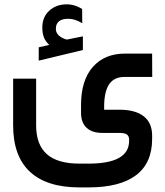

<svg xmlns="http://www.w3.org/2000/svg" viewBox="-20 -625 744 864"><path d="M350.1 -520.5Q316.9 -540.5 287.6 -540.5Q231.4 -540.5 231.4 -495.1Q231.4 -487.3 233.9 -481Q236.3 -474.6 241.2 -469Q246.1 -463.4 253.9 -458.3Q261.7 -453.1 272.9 -449.2Q274.9 -448.7 276.1 -448.2Q277.3 -447.8 278.8 -447.5Q280.3 -447.3 281.7 -447.3Q282.7 -447.3 283.2 -447.3Q283.7 -447.3 285.2 -447.8Q297.9 -450.2 321.3 -455.1Q344.7 -460 353 -461.4V-399.9L154.3 -352.1V-412.1Q178.2 -417.5 201.7 -422.9Q185.1 -438 177.7 -456.5Q170.4 -475.1 170.4 -501.5Q170.4 -548.3 201.7 -576.9Q232.9 -605.5 280.8 -605.5Q293 -605.5 304.9 -603Q316.9 -600.6 327.9 -595.9Q338.9 -591.3 349.6 -584.5ZM344.7 -152.3Q344.7 -263.7 397.7 -323.7Q450.7 -383.8 542 -383.8H654.8H664.6V-374L665 -288.6V-278.8H655.3H539.6Q495.6 -278.8 472.9 -248.3Q450.2 -217.8 448.7 -152.3V-131.3H517.1Q588.9 -131.3 626.7 -101.8Q664.6 -72.3 664.6 -14.2V0Q664.6 108.9 592 163.6Q519.5 218.3 378.4 218.3H337.4Q190.4 218.3 114.7 147.9Q39.1 77.6 39.1 -61V-261.2V-271H48.8H132.8H142.6V-261.2V-61Q142.6 25.9 190.7 68.6Q238.8 111.3 337.4 111.3H378.4Q561 111.3 561 8.8V2.9Q561 -12.2 551.3 -19.5Q541.5 -26.9 517.1 -26.9H439.9Q394.5 -26.9 369.6 -50Q344.7 -73.2 344.7 -117.2Z"/></svg>

Font: Shabnam Medium FD
Style: Medium-FD
Weight: 500
Foundry: DejaVu fonts team - Redesigned by Saber Rastikerdar - Based on Vazir font
Version: Version 5.0.0